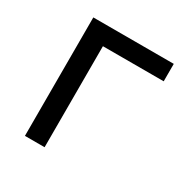

<svg xmlns="http://www.w3.org/2000/svg" viewBox="-129 -637 718 744"><g transform="rotate(30 230.0 -265.0)"><path d="M80 0V-530H440V-452H168V0Z"/></g></svg>

Font: Golos Text VF
Style: Regular
Weight: 400
Designer: A.Korolkova, Vitaly Kuzmin
Foundry: ParaType Ltd
Version: Version 2.003